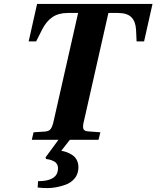

<svg xmlns="http://www.w3.org/2000/svg" viewBox="-20 -712 797 978"><path d="M171.9 243.2 173.8 210.9Q269.5 210.9 274.9 152.8Q276.9 137.2 271.2 126.2Q265.6 115.2 254.6 109.6Q243.7 104 234.4 101.6Q225.1 99.1 214.8 98.1L211.9 89.8L277.8 0H142.1L150.9 -38.1L210 -42Q230 -43.5 238.8 -55.9Q247.6 -68.4 253.9 -98.1L377.9 -646H326.2Q278.3 -646 247.1 -624.8Q215.8 -603.5 194.8 -562L164.1 -501H126L168.9 -691.9H756.8L713.9 -501H675.8L672.9 -562Q670.4 -603 648.9 -624.5Q627.4 -646 580.1 -646H532.2L408.2 -98.1Q400.9 -71.3 404.1 -57.9Q407.2 -44.4 426.8 -43L491.2 -38.1L481.9 0H335.9L292 56.2Q305.7 58.1 319.3 63Q333 67.9 348.6 77.9Q364.3 87.9 372.8 106.7Q381.3 125.5 378.9 150.9Q376 179.2 357.9 199.5Q339.8 219.7 313.5 229Q287.1 238.3 264.4 242.2Q241.7 246.1 220.2 246.1Q197.3 246.1 171.9 243.2Z"/></svg>

Font: Linguistics Pro
Style: Bold Italic
Weight: 700
Italic angle: -12°
Designer: Stefan Peev, Context Ltd
Foundry: Stefan Peev, Context Ltd
Version: Version 001.000